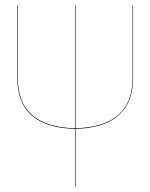

<svg xmlns="http://www.w3.org/2000/svg" viewBox="-20 -700 564 720"><path d="M477.1 -680.2H479V-407.2Q479 -314.9 424.3 -267.1Q369.6 -219.2 263.2 -216.8V0H261.2V-216.8Q155.8 -218.8 100.3 -266.1Q44.9 -313.5 44.9 -407.2V-680.2H46.9V-407.2Q46.9 -314.5 101.8 -267.8Q156.7 -221.2 261.2 -219.2V-680.2H263.2V-219.2Q477.1 -224.6 477.1 -407.2Z"/></svg>

Font: Fira Sans Compressed Two
Style: Regular
Weight: 100
Width: 1
Designer: Carrois Corporate & Edenspiekermann AG
Foundry: Carrois Corporate GbR & Edenspiekermann AG
Version: Version 4.203;PS 004.203;hotconv 1.0.88;makeotf.lib2.5.64775